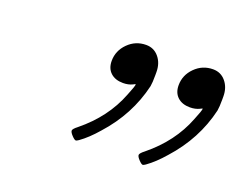

<svg xmlns="http://www.w3.org/2000/svg" viewBox="-63 -802 665 531"><g transform="rotate(20 269.0 -536.5)"><path d="M264 -573Q241 -573 227.5 -585.5Q214 -598 214 -620Q214 -650 236 -672Q258 -694 289 -694Q312 -694 326.5 -676.5Q341 -659 341 -633V-624Q341 -602 339 -591Q318 -501 253 -429Q228 -400 204 -383Q198 -379 196 -379Q192 -379 184 -387.5Q176 -396 176 -401Q176 -406 189 -416Q258 -472 287 -547Q299 -576 299 -582Q295 -581 292 -579Q280 -573 264 -573ZM461 -573Q438 -573 424.5 -585.5Q411 -598 411 -620Q411 -650 433 -672Q455 -694 486 -694Q509 -694 523.5 -676.5Q538 -659 538 -633V-624Q538 -602 536 -591Q515 -501 450 -429Q425 -400 401 -383Q395 -379 393 -379Q389 -379 381 -387.5Q373 -396 373 -401Q373 -406 386 -416Q455 -472 484 -547Q496 -576 496 -582Q492 -581 489 -579Q477 -573 461 -573Z"/></g></svg>

Font: KaTeX_Main
Style: Italic
Weight: 400
Version: Version 1.1; ttfautohint (v1.3)